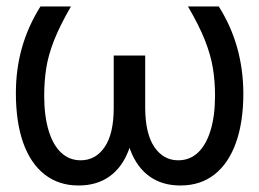

<svg xmlns="http://www.w3.org/2000/svg" viewBox="-20 -566 805 596"><path d="M105.5 -545.9H200.2Q166 -486.8 147.9 -440.9Q129.9 -395 123.5 -354.2Q117.2 -313.5 117.2 -269.5Q117.2 -206.1 130.9 -160.9Q144.5 -115.7 169.9 -92Q195.3 -68.4 230.5 -68.4Q276.9 -68.4 304.9 -109.6Q333 -150.9 333 -230.5V-393.6H399.4V-230.5Q399.9 -153.3 379.4 -99.6Q358.9 -45.9 319.6 -18.1Q280.3 9.8 223.6 9.8Q162.6 9.8 118.9 -24.2Q75.2 -58.1 52.2 -122.3Q29.3 -186.5 29.3 -277.3Q29.3 -351.1 48.1 -417.7Q66.9 -484.4 105.5 -545.9ZM563.5 -545.9H659.2Q697.8 -484.4 716.3 -417.7Q734.9 -351.1 735.4 -277.3Q735.4 -186.5 712.2 -122.3Q689 -58.1 645.5 -24.2Q602.1 9.8 540 9.8Q483.9 9.8 444.6 -18.1Q405.3 -45.9 384.8 -99.6Q364.3 -153.3 364.3 -230.5V-393.6H430.7V-230.5Q431.2 -150.9 459.2 -109.6Q487.3 -68.4 533.2 -68.4Q568.8 -68.4 594.2 -92Q619.6 -115.7 633.5 -160.9Q647.5 -206.1 647.5 -269.5Q647.5 -313.5 640.9 -354.2Q634.3 -395 616.2 -440.9Q598.1 -486.8 563.5 -545.9Z"/></svg>

Font: Inter Tight
Style: Regular
Weight: 400
Designer: Rasmus Andersson
Foundry: rsms
Version: Version 3.002